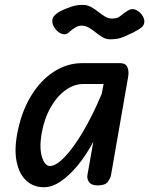

<svg xmlns="http://www.w3.org/2000/svg" viewBox="-20 -759 611 786"><path d="M160 7.5Q117.5 7.5 88.5 -18.8Q59.5 -45 48.8 -93.8Q38 -142.5 50 -209Q66.5 -299 105.8 -364.2Q145 -429.5 199.8 -465Q254.5 -500.5 316 -500.5H471.5Q494 -500.5 501.5 -484.2Q509 -468 504 -441L434 -39.5Q432 -29.5 421.5 -14.8Q411 0 380 0Q354 0 344.5 -13.8Q335 -27.5 338 -43L362 -178.5Q332.5 -123.5 297.8 -81.5Q263 -39.5 228 -16Q193 7.5 160 7.5ZM184.5 -79.5Q209.5 -79.5 245 -116.5Q280.5 -153.5 320 -220.2Q359.5 -287 396.5 -375L404 -415H320.5Q283 -415 248 -389.8Q213 -364.5 187 -318.8Q161 -273 150 -211Q140.5 -152 152 -115.8Q163.5 -79.5 184.5 -79.5ZM430 -598Q414.5 -598 400 -606.5Q385.5 -615 372 -626Q358.5 -637 344.2 -645.5Q330 -654 314 -654Q300.5 -654 287.8 -646.2Q275 -638.5 262.5 -627Q253 -617.5 241.2 -618.8Q229.5 -620 218.8 -628.2Q208 -636.5 201 -648.8Q194 -661 194 -673Q194 -687.5 206 -698.5Q218 -709.5 236 -717.5Q252.5 -725 273.2 -732Q294 -739 319 -739Q337 -739 352.5 -730.5Q368 -722 381.8 -711Q395.5 -700 409.5 -691.5Q423.5 -683 438.5 -683Q461 -683 472.2 -693Q483.5 -703 501.5 -714.5Q518.5 -726 534.2 -719.5Q550 -713 560.5 -698.8Q571 -684.5 571 -671.5Q571 -657 560.8 -648Q550.5 -639 526.5 -626.5Q509 -618 486 -608Q463 -598 430 -598Z"/></svg>

Font: Edu AU VIC WA NT Hand Medium
Style: Regular
Weight: 500
Version: Version 1.001